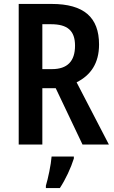

<svg xmlns="http://www.w3.org/2000/svg" viewBox="-20 -734 579 975"><path d="M242 -714H75V0H195V-286H263L399 0H533L369 -316C441 -352 483 -413 483 -508C483 -646 406 -714 242 -714ZM239 -611C322 -611 361 -579 361 -502C361 -423 322 -383 244 -383H195V-611ZM355 71V61H242C239 102 224 173 213 209V221H284C313 177 340 119 355 71Z"/></svg>

Font: Noto Sans Thai Cond SemBd
Style: Regular
Weight: 600
Width: 3
Designer: Monotype Design Team
Foundry: Monotype Imaging Inc.
Version: Version 2.002